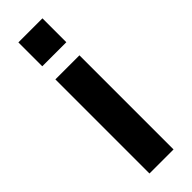

<svg xmlns="http://www.w3.org/2000/svg" viewBox="-248 -743 756 756"><g transform="rotate(-45 129.5 -365.0)"><path d="M63 0V-524H197V0ZM63 -597V-730H197V-597Z"/></g></svg>

Font: PTCRaleway
Style: Bold
Weight: 700
Designer: Matt McInerney, Pablo Impallari, Rodrigo Fuenzalida
Foundry: Matt McInerney, Pablo Impallari, Rodrigo Fuenzalida
Version: Version 3.000g; ttfautohint (v1.5) -l 8 -r 28 -G 28 -x 14 -D